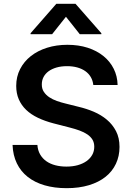

<svg xmlns="http://www.w3.org/2000/svg" viewBox="-20 -971 689 1002"><path d="M467 -527.3Q464.5 -550.4 453.8 -568.7Q443.2 -587 425.4 -599.6Q407.7 -612.2 383.5 -619Q359.4 -625.7 329.9 -625.7Q299 -625.7 274.7 -618.6Q250.4 -611.5 233.3 -598.9Q216.3 -586.3 207.2 -568.9Q198.2 -551.5 198.2 -530.9Q197.8 -508.2 208.8 -491.7Q219.8 -475.1 237.4 -463.4Q255 -451.7 277.2 -443.9Q299.4 -436.1 321.7 -430.8L389.9 -413.7Q431.1 -404.1 469.5 -387.8Q507.8 -371.4 537.6 -346.4Q567.5 -321.4 585.6 -286.4Q603.7 -251.4 603.7 -204.2Q603.7 -156.2 585 -116.5Q566.4 -76.7 531.1 -48.5Q495.7 -20.2 444.4 -4.6Q393.1 11 327.8 11Q264.2 11 212.9 -3.9Q161.6 -18.8 125 -47.6Q88.4 -76.3 68 -118.4Q47.6 -160.5 45.5 -214.8H175.1Q177.2 -186.1 189.5 -165Q201.7 -143.8 221.9 -129.6Q242.2 -115.4 269 -108.5Q295.8 -101.6 326.7 -101.6Q359 -101.6 385.7 -109Q412.3 -116.5 431.5 -130.1Q450.6 -143.8 461.3 -162.8Q471.9 -181.8 471.9 -205.3Q471.9 -226.6 462.5 -242.2Q453.1 -257.8 435.9 -269.5Q418.7 -281.2 394.7 -290Q370.7 -298.7 341.3 -306.1L258.5 -327.4Q213.8 -339.1 177.7 -356.4Q141.7 -373.6 116.7 -397.5Q91.6 -421.5 78.1 -452.6Q64.6 -483.7 64.6 -522.7Q64.6 -571 84.9 -610.4Q105.1 -649.9 140.8 -678.1Q176.5 -706.3 225.5 -721.8Q274.5 -737.2 331.7 -737.2Q389.9 -737.2 437.7 -721.8Q485.4 -706.3 519.9 -678.4Q554.3 -650.6 573.5 -612Q592.7 -573.5 593.8 -527.3ZM324.2 -883.5 252.1 -792.6H139.6V-797.6L273.8 -951H374.3L508.9 -797.6V-792.6H396.3Z"/></svg>

Font: Interop SemBd
Style: Regular
Weight: 600
Designer: Rasmus Andersson, Google, Jang Haemin
Foundry: jhaemin
Version: Version 1.008